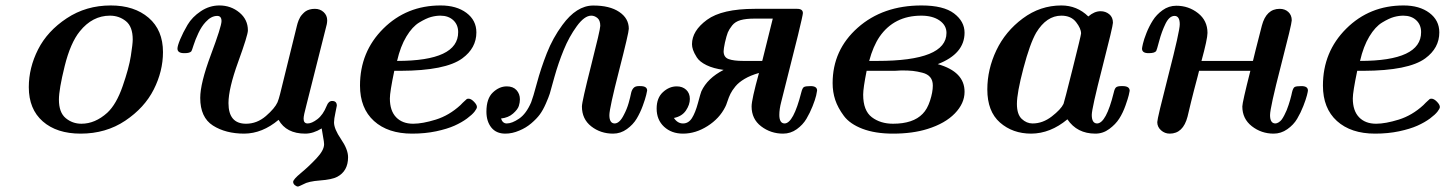

<svg xmlns="http://www.w3.org/2000/svg" viewBox="-20 -476 5269 700"><path d="M85 -158.2Q85 -229 118.9 -295.9Q152.8 -362.8 223.4 -409.4Q293.9 -456.1 383.8 -456.1Q469.7 -456.1 522 -411.1Q574.2 -366.2 574.2 -286.1Q574.2 -216.3 540.5 -149.7Q506.8 -83 436.5 -35.9Q366.2 11.2 273.9 11.2Q187 11.2 136 -33.4Q85 -78.1 85 -158.2ZM194.8 -112.8Q194.8 -65.9 219.5 -45.4Q244.1 -24.9 276.9 -24.9Q326.7 -24.9 371.1 -64.9Q404.3 -95.7 427.2 -161.9Q450.2 -228 457 -272Q463.9 -315.9 463.9 -332Q463.9 -378.9 439 -398.9Q414.1 -418.9 380.9 -418.9Q316.9 -418.9 271 -361.8Q236.8 -319.8 215.8 -234.9Q194.8 -149.9 194.8 -112.8Z M627 -298.8Q627 -308.6 637 -332.8Q647 -356.9 663.8 -385.5Q680.7 -414.1 712.2 -435.1Q743.7 -456.1 779.8 -456.1Q821.8 -456.1 852.8 -430.4Q883.8 -404.8 883.8 -365.2Q883.8 -348.1 848.4 -250.5Q813 -152.8 813 -100.1Q813 -24.9 877 -24.9Q917 -24.9 949.5 -53Q981.9 -81.1 991.7 -103Q996.6 -115.2 1001 -132.8L1061 -376Q1061 -377 1062.5 -382.1Q1064 -387.2 1064.9 -391.1Q1065.9 -395 1068.8 -402.1Q1071.8 -409.2 1074.7 -414.1Q1077.6 -418.9 1083.3 -425Q1088.9 -431.2 1094.7 -435.1Q1100.6 -439 1109.1 -441.4Q1117.7 -443.8 1127.9 -443.8Q1147 -443.8 1159.9 -431.9Q1172.9 -419.9 1172.9 -401.9Q1172.9 -389.6 1167 -370.1L1097.7 -95.2Q1086.4 -53.2 1086.9 -43Q1086.9 -25.9 1101.8 -25.9Q1116.7 -25.9 1137.2 -41.5Q1157.7 -57.1 1170.9 -89.8Q1177.7 -107.9 1190.9 -107.9Q1208 -107.9 1208 -90.8Q1208 -88.9 1202.9 -65.4Q1197.8 -42 1197.8 -29.8Q1197.8 -5.9 1223.4 31.5Q1249 68.8 1249 97.2Q1249 147.9 1209 168.9Q1189.9 178.7 1147 181.9Q1104 185.1 1085.9 195.8Q1069.8 203.6 1066.9 204.1Q1061 204.1 1054.9 199Q1048.8 193.8 1048.8 187Q1048.8 178.2 1077.4 154.5Q1106 130.9 1133.8 101.3Q1161.6 71.8 1161.6 49.8Q1161.6 42 1157.7 21.5Q1153.8 1 1152.8 -7.8Q1122.1 11.2 1092.8 11.2Q1023.9 11.2 995.6 -39.1Q936.5 10.7 870.6 11.2Q802.7 11.2 756.3 -18.3Q710 -47.9 710 -119.1Q710 -172.4 748.8 -276.1Q787.6 -379.9 787.6 -398.9Q787.6 -418 772 -418Q750 -418 730 -396Q714.8 -379.9 703.4 -355.5Q691.9 -331.1 685.8 -311.5Q679.7 -292 677.7 -289.1Q671.9 -282.2 653.8 -282.2H652.8Q627 -281.7 627 -298.8Z M1292.5 -164.1Q1292.5 -287.1 1377.4 -371.6Q1462.4 -456.1 1586.4 -456.1Q1644.5 -456.1 1680.7 -429Q1716.8 -401.9 1716.8 -357.9Q1716.8 -300.8 1665.5 -263.2Q1604.5 -218.3 1439.5 -217.8H1417.5Q1401.4 -140.6 1401.4 -117.2Q1401.4 -72.3 1424.1 -48.6Q1446.8 -24.9 1486.3 -24.9Q1520.5 -24.9 1569.1 -40Q1617.7 -55.2 1658.7 -92.8Q1662.6 -96.7 1667 -101.3Q1671.4 -106 1674.1 -107.9Q1676.8 -109.9 1679.2 -112.5Q1681.6 -115.2 1683.6 -115.7Q1685.5 -116.2 1688.5 -116.2Q1697.3 -116.2 1708 -105.2Q1718.8 -94.2 1718.8 -85.9Q1718.8 -80.1 1710.2 -69.1Q1701.7 -58.1 1682.6 -43.9Q1663.6 -29.8 1637 -17.8Q1610.4 -5.9 1570.1 2.7Q1529.8 11.2 1482.4 11.2Q1394.5 11.2 1343.5 -34.9Q1292.5 -81.1 1292.5 -164.1ZM1427.7 -253.9Q1650.9 -253.9 1650.4 -358.9Q1650.4 -385.7 1632.6 -402.3Q1614.7 -418.9 1585.4 -418.9Q1569.3 -418.9 1551.5 -414.1Q1533.7 -409.2 1508.5 -394Q1483.4 -378.9 1461.7 -343Q1439.9 -307.1 1427.7 -253.9Z M1753.4 -68.8Q1753.4 -116.7 1776.9 -138.9Q1800.3 -161.1 1827.6 -161.1Q1850.6 -161.1 1863 -147.5Q1875.5 -133.8 1875.5 -113.8Q1875.5 -102.5 1871.6 -89.8Q1867.7 -77.1 1850.6 -62Q1833.5 -46.9 1806.6 -43.9Q1812.5 -25.9 1827.6 -25.9Q1846.7 -25.9 1872.6 -43.5Q1898.4 -61 1916.5 -103Q1923.3 -120.1 1937.5 -173.1Q1951.7 -226.1 1973.6 -282Q1995.6 -337.9 2030.3 -384.8Q2082 -455.6 2142.3 -455.8Q2202.6 -456.1 2237.5 -432.6Q2272.5 -409.2 2272.5 -371.1Q2272.5 -356.9 2237.1 -219Q2201.7 -81.1 2201.7 -56.2Q2201.7 -26.4 2220.7 -25.9Q2238.8 -25.9 2254.4 -57.1Q2265.6 -78.1 2272 -100.6Q2278.3 -123 2280.5 -135Q2282.7 -147 2289.1 -154.5Q2295.4 -162.1 2308.6 -162.1H2314.5Q2339.4 -162.1 2339.4 -146Q2339.4 -144 2335.9 -129.6Q2332.5 -115.2 2323.5 -90.6Q2314.5 -65.9 2301.5 -43.9Q2288.6 -22 2265.6 -5.4Q2242.7 11.2 2215.3 11.2Q2169.4 11.2 2135.5 -15.4Q2101.6 -42 2101.6 -87.9Q2101.6 -105 2135 -236.6Q2168.5 -368.2 2168.5 -381.8Q2168.5 -401.9 2158 -410.4Q2147.5 -418.9 2135.7 -418.9Q2110.8 -418.9 2082.8 -380.4Q2054.7 -341.8 2035.2 -293.9Q2015.6 -246.1 2001.5 -195.8Q2000.5 -193.8 1994.4 -170.4Q1988.3 -147 1984.4 -134.5Q1980.5 -122.1 1970 -98.1Q1959.5 -74.2 1948 -58.6Q1936.5 -43 1917 -26.4Q1897.5 -9.8 1873.5 0Q1847.7 11.2 1822.3 11.2Q1789.1 11.2 1771.2 -11.2Q1753.4 -33.7 1753.4 -68.8Z M2374 -80.1Q2374 -119.1 2397 -140.1Q2419.9 -161.1 2447.3 -161.1Q2468.3 -161.1 2481.7 -148.7Q2495.1 -136.2 2495.1 -115.2Q2495.1 -94.2 2480.7 -73Q2466.3 -51.8 2437 -45.9Q2450.2 -25.9 2470.2 -25.9Q2490.2 -25.9 2502.7 -45.4Q2515.1 -64.9 2524.7 -100.6Q2534.2 -136.2 2537.1 -143.1Q2559.1 -190.9 2618.2 -221.2Q2581.1 -226.1 2555.7 -238.5Q2530.3 -251 2520.3 -267.1Q2510.3 -283.2 2506.6 -294.2Q2502.9 -305.2 2502.9 -314.9Q2502.9 -363.8 2557.6 -403.8Q2612.3 -443.8 2731.9 -443.8H2886.2Q2907.2 -443.8 2907.2 -428.2Q2907.2 -421.4 2889.2 -347.2L2828.1 -104Q2821.3 -78.1 2821.3 -57.1Q2821.3 -26.4 2840.3 -25.9Q2872.6 -25.9 2901.4 -139.2Q2905.3 -155.3 2911.1 -158.7Q2917 -162.1 2935.1 -162.1Q2959 -162.1 2959 -146Q2959 -143.1 2955.6 -127.9Q2952.1 -112.8 2942.6 -88.9Q2933.1 -64.9 2920.2 -43Q2907.2 -21 2884.8 -4.9Q2862.3 11.2 2835 11.2Q2790 11.2 2755.1 -15.4Q2720.2 -42 2720.2 -87.9Q2720.2 -112.8 2747.1 -210Q2716.3 -201.2 2694.8 -188.5Q2673.3 -175.8 2661.1 -160.9Q2648.9 -146 2643.1 -134Q2637.2 -122.1 2632.1 -106.4Q2627 -90.8 2624 -85.9Q2603 -43.9 2559.6 -16.4Q2516.1 11.2 2470.2 11.2Q2428.2 11.2 2401.1 -13.9Q2374 -39.1 2374 -80.1ZM2618.2 -289.1Q2618.2 -267.1 2636.7 -260.5Q2655.3 -253.9 2689.9 -253.9H2758.3L2759.3 -254.9L2797.4 -408.2H2731.9Q2699.7 -408.2 2679.9 -402.6Q2660.2 -397 2649.2 -383.1Q2638.2 -369.1 2633.5 -357.7Q2628.9 -346.2 2623 -320.8Q2618.2 -297.9 2618.2 -289.1Z M3015.6 -172.9Q3015.6 -293.9 3107.2 -375Q3198.7 -456.1 3339.8 -456.1Q3419.9 -456.1 3458.3 -427Q3496.6 -397.9 3496.6 -356.9Q3496.6 -279.8 3398.9 -242.2Q3497.1 -214.4 3496.6 -141.1Q3496.6 -99.1 3461.2 -62.5Q3425.8 -25.9 3361.8 -5.9Q3307.6 11.2 3235.8 11.2Q3170.9 11.2 3124.8 -6.3Q3078.6 -23.9 3056.6 -53.5Q3034.7 -83 3025.1 -111.8Q3015.6 -140.6 3015.6 -172.9ZM3127 -130.9Q3127 -72.8 3158.4 -48.8Q3189.9 -24.9 3235.8 -24.9Q3309.1 -24.9 3343.8 -61Q3360.8 -78.1 3370.8 -109.1Q3380.9 -140.1 3380.9 -164.1Q3380.9 -183.1 3371.3 -194.6Q3361.8 -206.1 3342.8 -210.9Q3323.7 -215.8 3307.9 -217.5Q3292 -219.2 3266.6 -219.2Q3262.7 -219.2 3254.2 -218.5Q3245.6 -217.8 3241.7 -217.8H3139.6Q3127 -154.8 3127 -130.9ZM3148.9 -253.9H3178.7Q3430.7 -253.9 3430.7 -356Q3430.7 -383.8 3405.3 -401.4Q3379.9 -418.9 3338.9 -418.9Q3239.7 -418.9 3186.5 -341.8Q3163.1 -307.1 3148.9 -253.9Z M3579.6 -149.9Q3579.6 -223.1 3612.5 -292.5Q3645.5 -361.8 3709 -408.9Q3772.5 -456.1 3849.6 -456.1Q3906.7 -456.1 3947.8 -416Q3969.7 -435.1 3992.7 -435.1Q4010.7 -435.1 4024.2 -424.1Q4037.6 -413.1 4037.6 -393.1Q4037.6 -380.9 3999 -230.5Q3960.4 -80.1 3960.4 -57.1Q3960.4 -26.4 3979.5 -25.9Q4012.7 -25.9 4040.5 -138.2Q4043.5 -152.3 4048.6 -157.2Q4053.7 -162.1 4068.4 -162.1H4072.8Q4098.6 -162.1 4098.6 -145Q4097.7 -139.2 4095.2 -128.7Q4092.8 -118.2 4083.3 -91.1Q4073.7 -64 4060.5 -43.5Q4047.4 -22.9 4024.4 -5.9Q4001.5 11.2 3973.6 11.2Q3906.7 11.2 3871.6 -41Q3809.6 10.7 3739.7 11.2Q3671.9 11.2 3625.7 -29.3Q3579.6 -69.8 3579.6 -149.9ZM3687.5 -97.2Q3687.5 -59.1 3705.1 -42.5Q3722.7 -25.9 3744.6 -25.9Q3781.7 -25.9 3814.7 -51.5Q3847.7 -77.1 3857.4 -97.2Q3859.4 -101.1 3890.4 -224.6Q3921.4 -348.1 3921.4 -354Q3921.4 -372.1 3903.1 -395.5Q3884.8 -418.9 3849.6 -418.9Q3795.4 -418.9 3757.8 -356.9Q3734.9 -316.9 3711.2 -227.1Q3687.5 -137.2 3687.5 -97.2Z M4143.6 -298.8Q4143.6 -301.8 4147 -316.9Q4150.4 -332 4159.9 -356Q4169.4 -379.9 4182.9 -401.4Q4196.3 -422.9 4218.8 -439Q4241.2 -455.1 4268.6 -455.1Q4313.5 -455.1 4347.9 -428Q4382.3 -400.9 4382.3 -356Q4382.3 -334 4360.4 -253.9H4547.4L4548.3 -254.9Q4551.3 -269 4580.6 -382.8Q4596.7 -443.8 4645.5 -443.8Q4664.6 -443.8 4677 -432.4Q4689.5 -420.9 4689.5 -401.9Q4689.5 -388.7 4649.9 -235.8Q4610.4 -83 4610.4 -56.2Q4610.4 -26.4 4629.4 -25.9Q4635.3 -25.9 4641.8 -30Q4648.4 -34.2 4652.8 -40Q4657.2 -45.9 4662.4 -55.9Q4667.5 -65.9 4670.9 -74Q4674.3 -82 4678 -93.5Q4681.6 -105 4683.6 -111.6Q4685.5 -118.2 4688 -128.2Q4690.4 -138.2 4690.4 -139.2Q4694.3 -155.3 4700 -158.7Q4705.6 -162.1 4724.6 -162.1Q4748.5 -162.1 4748.5 -146Q4748.5 -143.1 4744.9 -128.4Q4741.2 -113.8 4731.7 -89.4Q4722.2 -64.9 4709.2 -43Q4696.3 -21 4673.3 -4.9Q4650.4 11.2 4623.5 11.2Q4578.6 11.2 4543.9 -15.9Q4509.3 -43 4509.3 -87.9Q4509.3 -102.1 4538.6 -217.8H4351.6Q4350.6 -211.9 4346.9 -199Q4343.3 -186 4333.3 -147.5Q4323.2 -108.9 4309.6 -50.8Q4293.5 11.2 4244.6 11.2Q4226.6 11.2 4212.9 -1Q4199.2 -13.2 4199.2 -30.8Q4199.2 -43.9 4240.2 -203.4Q4281.2 -362.8 4281.2 -387.2Q4281.2 -418 4262.2 -418Q4243.2 -418 4229.2 -389.4Q4215.3 -360.8 4206.3 -326.9Q4197.3 -293 4195.3 -290Q4189.5 -282.2 4168.5 -282.2Q4143.6 -281.7 4143.6 -298.8Z M4803.2 -164.1Q4803.2 -287.1 4888.2 -371.6Q4973.1 -456.1 5097.2 -456.1Q5155.3 -456.1 5191.4 -429Q5227.5 -401.9 5227.5 -357.9Q5227.5 -300.8 5176.3 -263.2Q5115.2 -218.3 4950.2 -217.8H4928.2Q4912.1 -140.6 4912.1 -117.2Q4912.1 -72.3 4934.8 -48.6Q4957.5 -24.9 4997.1 -24.9Q5031.2 -24.9 5079.8 -40Q5128.4 -55.2 5169.4 -92.8Q5173.3 -96.7 5177.7 -101.3Q5182.1 -106 5184.8 -107.9Q5187.5 -109.9 5189.9 -112.5Q5192.4 -115.2 5194.3 -115.7Q5196.3 -116.2 5199.2 -116.2Q5208 -116.2 5218.8 -105.2Q5229.5 -94.2 5229.5 -85.9Q5229.5 -80.1 5220.9 -69.1Q5212.4 -58.1 5193.4 -43.9Q5174.3 -29.8 5147.7 -17.8Q5121.1 -5.9 5080.8 2.7Q5040.5 11.2 4993.2 11.2Q4905.3 11.2 4854.2 -34.9Q4803.2 -81.1 4803.2 -164.1ZM4938.5 -253.9Q5161.6 -253.9 5161.1 -358.9Q5161.1 -385.7 5143.3 -402.3Q5125.5 -418.9 5096.2 -418.9Q5080.1 -418.9 5062.3 -414.1Q5044.4 -409.2 5019.3 -394Q4994.1 -378.9 4972.4 -343Q4950.7 -307.1 4938.5 -253.9Z"/></svg>

Font: CMU Serif
Style: BoldItalic
Weight: 700
Italic angle: -14.04°
Version: Version 0.7.0